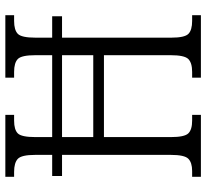

<svg xmlns="http://www.w3.org/2000/svg" viewBox="-46 -708 754 701"><g transform="rotate(-90 330.5 -357.0)"><path d="M36 0V-32H57Q88 -32 102 -46Q116 -60 116 -110V-507H39V-543H116V-605Q116 -655 101.5 -668.5Q87 -682 54 -682H36V-714H262V-682H241Q208 -682 194.5 -668.5Q181 -655 181 -604V-543H480V-604Q480 -655 466 -668.5Q452 -682 419 -682H398V-714H626V-682H605Q572 -682 558 -668.5Q544 -655 544 -604V-543H622V-507H544V-108Q544 -59 558 -45.5Q572 -32 605 -32H626V0H398V-32H419Q452 -32 466 -46Q480 -60 480 -111V-354H181V-110Q181 -60 194.5 -46Q208 -32 241 -32H262V0ZM181 -393H480V-507H181Z"/></g></svg>

Font: Noto Serif Tamil Condensed Light
Style: Regular
Weight: 300
Width: 3
Designer: Indian Type Foundry, Tom Grace, and the Monotype Design Team
Foundry: Monotype Imaging Inc.
Version: Version 2.004; ttfautohint (v1.8.4.7-5d5b)